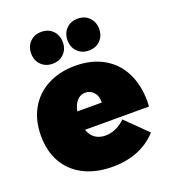

<svg xmlns="http://www.w3.org/2000/svg" viewBox="-142 -889 897 1003"><g transform="rotate(-20 306.5 -387.0)"><path d="M599 -252Q599 -233 598 -223H242Q253 -191 276.5 -174.5Q300 -158 333 -158Q392 -158 444 -207L561 -92Q517 -43 454.5 -17.5Q392 8 313 8Q221 8 153.5 -26.5Q86 -61 50.5 -124Q15 -187 15 -271Q15 -357 51 -421Q87 -485 153.5 -520Q220 -555 307 -555Q397 -555 463 -518Q529 -481 564 -412.5Q599 -344 599 -252ZM309 -405Q281 -405 262.5 -384Q244 -363 237 -327H373Q375 -361 356.5 -383Q338 -405 309 -405ZM290 -693Q290 -655 265.5 -630Q241 -605 202 -605Q163 -605 138.5 -630Q114 -655 114 -693Q114 -732 138.5 -757Q163 -782 202 -782Q241 -782 265.5 -757Q290 -732 290 -693ZM492 -693Q492 -655 467.5 -630Q443 -605 404 -605Q365 -605 340.5 -630Q316 -655 316 -693Q316 -732 340.5 -757Q365 -782 404 -782Q443 -782 467.5 -757Q492 -732 492 -693Z"/></g></svg>

Font: Argentum Sans Black
Style: Regular
Weight: 900
Designer: Julieta Ulanovsky (Modified by Cristiano Sobral)
Foundry: Julieta Ulanovsky
Version: Version 1.000; ttfautohint (v1.5.65-e2d9)